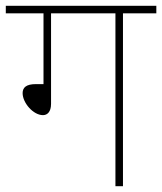

<svg xmlns="http://www.w3.org/2000/svg" viewBox="-20 -642 559 662"><path d="M156 -596H378V0H404V-596H519V-622H0V-596H130V-352H104C70 -352 58 -340 58 -321C58 -287 95 -245 128 -245C143 -245 156 -256 156 -284Z"/></svg>

Font: Noto Sans Devanagari UI Thin
Style: Regular
Weight: 100
Designer: Jelle Bosma - Monotype Design Team
Foundry: Monotype Imaging Inc.
Version: Version 2.004